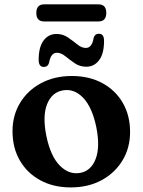

<svg xmlns="http://www.w3.org/2000/svg" viewBox="-20 -826 638 859"><path d="M301.5 -486Q379 -486 437.8 -454.2Q496.5 -422.5 529.2 -366Q562 -309.5 562 -235.5Q562 -164.5 528.2 -108.5Q494.5 -52.5 434.8 -20Q375 12.5 296.5 12.5Q219 12.5 160.2 -19.5Q101.5 -51.5 68.8 -108Q36 -164.5 36 -239Q36 -309.5 69.5 -365.2Q103 -421 163 -453.5Q223 -486 301.5 -486ZM339 -52.5Q387.5 -61.5 408 -115Q428.5 -168.5 411 -256.5Q392.5 -346.5 351.8 -388.8Q311 -431 260.5 -421.5Q211.5 -412.5 190.5 -359.5Q169.5 -306.5 187.5 -217.5Q206 -127.5 247.2 -85.5Q288.5 -43.5 339 -52.5ZM366 -527.5Q337 -527.5 314.2 -543.2Q291.5 -559 272.2 -574.5Q253 -590 235 -590Q207 -590 199.5 -545Q194 -526.5 176 -526.5Q153 -526.5 153 -558.5Q153 -615.5 175 -644.8Q197 -674 232.5 -674Q262 -674 284.5 -658.2Q307 -642.5 326.2 -627Q345.5 -611.5 364 -611.5Q392 -611.5 399 -657Q404.5 -675 422.5 -675Q445.5 -675 445.5 -643.5Q445.5 -586 423.5 -556.8Q401.5 -527.5 366 -527.5ZM142.5 -768Q142.5 -806.5 177.5 -806.5H420.5Q455.5 -806.5 455.5 -768.5Q455.5 -730 420.5 -730H177.5Q142.5 -730 142.5 -768Z"/></svg>

Font: Fraunces 9pt S050 SemiBold
Style: Regular
Weight: 600
Version: Version 1.000; ttfautohint (v1.8.3)